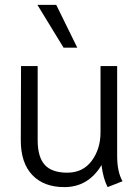

<svg xmlns="http://www.w3.org/2000/svg" viewBox="-20 -755 571 785"><path d="M65 -181 66 -485H134V-182Q134 -113 163 -81Q192 -49 255 -49Q319 -49 355 -97.5Q391 -146 391 -214V-485H459V-118Q459 -52 481 -14L420 10Q402 -24 395 -80Q341 10 243 10Q159 10 112 -39.5Q65 -89 65 -181ZM133 -735H210L296 -560H240Z"/></svg>

Font: Niramit Light
Style: Regular
Weight: 300
Designer: Katatrad Aksorn Co.,Ltd.
Foundry: Cadson Demak Co.,Ltd.
Version: Version 1.000; ttfautohint (v1.6)